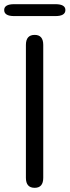

<svg xmlns="http://www.w3.org/2000/svg" viewBox="-22 -899 333 919"><path d="M144 0Q102 0 102 -48V-684Q102 -732 144 -732Q185 -732 185 -684V-48Q185 0 144 0ZM46 -822Q-2 -822 -2 -851Q-2 -879 46 -879H243Q291 -879 291 -851Q291 -822 243 -822Z"/></svg>

Font: Resource Han Rounded JP Normal
Style: Regular
Weight: 350
Designer: Cyano Hao (round all glyphs); Ryoko NISHIZUKA 西塚涼子 (kana, bopomofo & ideographs); Paul D. Hunt (Latin, Greek & Cyrillic)
Foundry: Cyano Hao
Version: 0.990